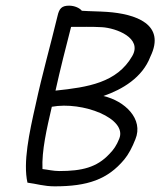

<svg xmlns="http://www.w3.org/2000/svg" viewBox="-20 -644 566 678"><path d="M106 -275C83 -174 61 -70 77 1C109 5 135 14 173 14C289 14 360 -10 419 -81C434 -99 447 -124 458 -152C488 -224 420 -288 345 -305C412 -328 483 -370 511 -444C567 -559 458 -595 358 -602C329 -604 297 -604 269 -606C261 -616 243 -624 224 -624C198 -624 189 -614 183 -587C158 -483 129 -382 106 -275ZM163 -267C271 -287 431 -226 401 -154C392 -131 381 -115 366 -100C322 -53 270 -40 189 -40C168 -40 149 -45 130 -47C127 -112 145 -189 163 -267ZM176 -324C193 -401 212 -475 231 -549C268 -549 304 -550 340 -548C390 -545 484 -510 447 -446C393 -352 291 -336 176 -324Z"/></svg>

Font: Comica
Style: RgIta
Weight: 400
Designer: Jasper
Foundry: KineticPlasma Fonts/Cannot Into Space Fonts
Version: Version 0.89